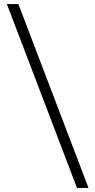

<svg xmlns="http://www.w3.org/2000/svg" viewBox="-20 -780 472 950"><path d="M361 150 14 -760H71L418 150Z"/></svg>

Font: Hedvig Letters Serif 18pt
Style: Regular
Weight: 400
Designer: Alexander Örn & Tor Weibull
Foundry: Kanon Foundry
Version: Version 1.000